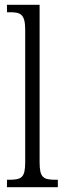

<svg xmlns="http://www.w3.org/2000/svg" viewBox="-20 -780 270 800"><path d="M9 0H221V-31H214C160 -31 145 -39 145 -105V-760H9V-729H21C65 -729 85 -722 85 -656V-105C85 -39 70 -31 16 -31H9Z"/></svg>

Font: Noto Serif Tamil ExtraCondensed Light
Style: Italic
Weight: 300
Width: 2
Italic angle: -12°
Designer: Indian Type Foundry, Tom Grace, and the Monotype Design Team
Foundry: Monotype Imaging Inc.
Version: Version 2.003